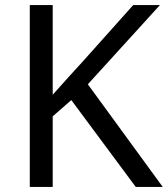

<svg xmlns="http://www.w3.org/2000/svg" viewBox="-20 -734 659 754"><path d="M619 0H513L260 -341L187 -277V0H97V-714H187V-362Q217 -396 248 -430Q279 -464 310 -498L503 -714H608L325 -403Z"/></svg>

Font: Noto Sans Hebrew Droid
Style: Regular
Weight: 400
Designer: Monotype Design Team
Foundry: Monotype Imaging Inc.
Version: Version 1.100